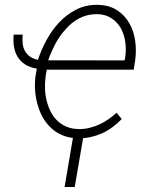

<svg xmlns="http://www.w3.org/2000/svg" viewBox="-20 -558 627 788"><path d="M398.4 -10.7Q420.9 -21 441.4 -35.9Q461.9 -50.8 479.5 -69.3L458.5 -95.2Q441.9 -80.6 424.3 -68.1Q406.7 -55.7 387.2 -46.9Q367.7 -38.1 346.4 -33Q325.2 -27.8 302.7 -28.3Q274.4 -28.8 252.7 -38.1Q231 -47.4 214.8 -63Q199.2 -78.1 188.7 -98.4Q178.2 -118.7 172.4 -141.6Q166 -165 164.8 -190.9Q163.6 -216.8 167 -241.2Q168 -249 168.7 -253.7Q169.4 -258.3 170.9 -265.6L171.9 -272H528.8L534.7 -309.6Q540.5 -350.6 534.7 -391.4Q528.8 -432.1 509.8 -464.4Q490.7 -497.1 458.5 -517.3Q426.3 -537.6 379.4 -538.1Q331.5 -538.6 292.5 -518.6Q253.4 -498.5 223.1 -466.3Q192.9 -434.1 170.9 -393.6Q148.9 -353 135.7 -312.5Q115.2 -316.9 101.8 -326.7Q88.4 -336.4 81.5 -350.6Q74.7 -363.8 73 -380.4Q71.3 -397 73.2 -416H36.1Q33.7 -389.6 37.4 -366.7Q41 -343.8 51.8 -325.7Q63.5 -306.2 83 -293.5Q102.5 -280.8 131.3 -276.4L129.9 -269.5Q127.9 -260.7 127.2 -254.6Q126.5 -248.5 125 -240.2Q121.6 -209 124.8 -177.7Q127.9 -146.5 137.7 -118.2Q145.5 -92.3 159.4 -69.8Q173.3 -47.4 192.4 -30.3Q212.9 -11.7 240.5 -1.2Q268.1 9.3 302.2 9.8Q328.1 9.8 352.3 4.4Q376.5 -1 398.4 -10.7ZM377.9 -500Q412.6 -499.5 436.8 -483.6Q460.9 -467.8 475.6 -442.9Q490.7 -415 494.6 -382.3Q498.5 -349.6 493.2 -318.4L491.2 -310.1L177.7 -310.5Q189 -342.8 206.5 -376.7Q224.1 -410.6 249 -437.5Q272.9 -465.8 305.4 -482.9Q337.9 -500 377.9 -500ZM286.6 209.5 324.2 -9.3H282.2L245.1 209.5Z"/></svg>

Font: Roboto Mono ExtraLight
Style: Italic
Weight: 250
Italic angle: -10°
Monospace: yes
Designer: Google
Version: Version 3.000